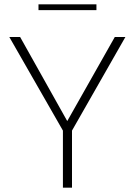

<svg xmlns="http://www.w3.org/2000/svg" viewBox="-20 -868 623 888"><path d="M271 -264 23 -697H73L291 -308L511 -697H560L313 -264V0H271ZM158 -848H426V-821H158Z"/></svg>

Font: Hanken Grotesk ExtraLight
Style: Regular
Weight: 200
Designer: Alfredo Marco Pradil
Foundry: Hanken Design Co.
Version: Version 3.014